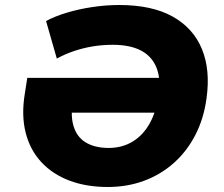

<svg xmlns="http://www.w3.org/2000/svg" viewBox="-20 -736 894 767"><path d="M410 11Q325 11 257.5 -14.5Q190 -40 145 -88.5Q100 -137 82.5 -206Q65 -275 79 -361L89 -425H699L678 -286H205L274 -352Q260 -281 273 -235Q286 -189 322.5 -167Q359 -145 414 -145Q468 -145 510 -170.5Q552 -196 578.5 -244Q605 -292 614 -359Q623 -424 604 -468.5Q585 -513 541.5 -535Q498 -557 431 -557Q388 -557 349.5 -550.5Q311 -544 275.5 -532Q240 -520 207 -502L164 -652Q199 -671 247.5 -685.5Q296 -700 350 -708Q404 -716 456 -716Q587 -716 669.5 -670Q752 -624 786.5 -540.5Q821 -457 805 -343Q794 -262 760.5 -197Q727 -132 675 -85.5Q623 -39 556 -14Q489 11 410 11Z"/></svg>

Font: Nunito Sans 7pt Black
Style: Italic
Weight: 900
Italic angle: -9°
Version: Version 3.101;gftools[0.9.27]